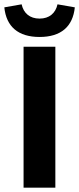

<svg xmlns="http://www.w3.org/2000/svg" viewBox="-32 -868 366 888"><path d="M77 0H224V-652H77ZM151 -697C250 -697 305 -745 314 -834L234 -848C225 -807 196 -782 151 -782C106 -782 77 -807 68 -848L-12 -834C-3 -745 52 -697 151 -697Z"/></svg>

Font: Giro Sans Regular
Style: Bold
Weight: 700
Designer: Paul D. Hunt
Foundry: Adobe Systems Incorporated
Version: Version 1.000;PS 1.0;hotconv 1.0.88;makeotf.lib2.5.647800